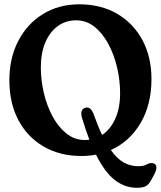

<svg xmlns="http://www.w3.org/2000/svg" viewBox="-20 -730 764 912"><path d="M356.5 -709.5Q460 -709.5 537 -664.2Q614 -619 656.8 -539Q699.5 -459 699.5 -354Q699.5 -233.5 647.5 -145.2Q595.5 -57 506.5 -17.5Q536 24.5 568 42Q600 59.5 636 59.5Q662 59.5 674.8 52Q687.5 44.5 700.5 44.5Q710 44.5 716.5 50Q723 55.5 723 66.5Q723 79 713.5 97L699 124Q688 145 673.8 153.5Q659.5 162 630 162Q573 162 525.2 125Q477.5 88 436 4.5Q402.5 11 367 11Q264.5 11 187.2 -34Q110 -79 67.2 -159.8Q24.5 -240.5 24.5 -348.5Q24.5 -454.5 67 -536Q109.5 -617.5 184.5 -663.5Q259.5 -709.5 356.5 -709.5ZM369.5 -170Q358 -211.5 386.5 -218.5Q412 -225.5 426.5 -183Q445.5 -129.5 465 -89Q504.5 -115 527.5 -166Q550.5 -217 550.5 -287Q550.5 -349 536 -410.2Q521.5 -471.5 494.2 -522Q467 -572.5 428.5 -603Q390 -633.5 342 -633.5Q292.5 -633.5 254.5 -606Q216.5 -578.5 195.2 -528.2Q174 -478 174 -410Q174 -348.5 188.5 -287.5Q203 -226.5 230.2 -176.2Q257.5 -126 296 -95.5Q334.5 -65 382.5 -65Q394 -65 404.5 -66.5Q386.5 -113 369.5 -170Z"/></svg>

Font: Fraunces 144pt SuperSoft SemiBold
Style: Regular
Weight: 600
Version: Version 1.000;[b76b70a41]